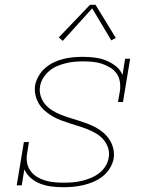

<svg xmlns="http://www.w3.org/2000/svg" viewBox="-20 -776 640 804"><path d="M245 8Q220 8 196 5Q172 2 149.5 -6.5Q127 -15 109 -30.5Q91 -46 82 -67L71 0H50L80 -181H101L94 -136Q90 -116 93 -96.5Q96 -77 107 -61.5Q118 -46 134 -36Q150 -26 168 -20.5Q186 -15 206 -13Q226 -11 246 -11Q265 -11 284 -12.5Q303 -14 322 -18.5Q341 -23 359.5 -30.5Q378 -38 394 -50Q410 -62 421 -79Q432 -96 435 -115Q439 -136 433 -155.5Q427 -175 414.5 -190Q402 -205 385 -215.5Q368 -226 349.5 -233.5Q331 -241 312 -247Q293 -253 274 -259Q255 -265 236 -272Q217 -279 200 -289Q183 -299 168 -312Q153 -325 143 -341.5Q133 -358 128.5 -378Q124 -398 127 -419Q131 -439 142 -458Q153 -477 169 -491Q185 -505 204.5 -514.5Q224 -524 244.5 -529Q265 -534 285 -536Q305 -538 325 -538Q350 -538 375.5 -535Q401 -532 423.5 -523Q446 -514 465 -499Q484 -484 493 -462L504 -530H525L495 -349H474L482 -394Q485 -414 482 -433.5Q479 -453 468.5 -468Q458 -483 441.5 -493Q425 -503 407 -509Q389 -515 369 -517Q349 -519 329 -519Q311 -519 293 -517.5Q275 -516 256.5 -511.5Q238 -507 220 -499.5Q202 -492 187 -479.5Q172 -467 161.5 -450.5Q151 -434 148 -416Q144 -395 150 -375Q156 -355 168.5 -340Q181 -325 197.5 -314.5Q214 -304 232.5 -296.5Q251 -289 270.5 -283Q290 -277 309 -271Q328 -265 346.5 -258Q365 -251 382.5 -241.5Q400 -232 414.5 -219Q429 -206 439.5 -189.5Q450 -173 454.5 -153Q459 -133 456 -112Q452 -91 440 -71.5Q428 -52 410.5 -38Q393 -24 372 -15Q351 -6 330 -1Q309 4 288 6Q267 8 245 8ZM243 -605 226 -619 357 -756H380L465 -617L446 -607L366 -741Z"/></svg>

Font: Iosevka Curly Slab ThExObl
Style: Regular
Weight: 100
Width: 7
Italic angle: -9°
Monospace: yes
Designer: Belleve Invis
Foundry: Belleve Invis
Version: Version 11.1.0; ttfautohint (v1.8.3)